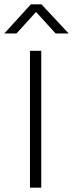

<svg xmlns="http://www.w3.org/2000/svg" viewBox="-58 -864 336 884"><path d="M132 -630V0H80V-630ZM84 -844H133L258 -710H198L108 -809L18 -710H-38Z"/></svg>

Font: Mukta ExtraLight
Style: Regular
Weight: 275
Designer: Girish Dalvi and Yashodeep Gholap
Foundry: Ek Type
Version: Version 2.538;PS 1.002;hotconv 16.6.51;makeotf.lib2.5.65220;